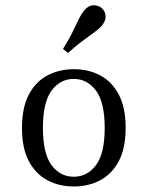

<svg xmlns="http://www.w3.org/2000/svg" viewBox="-20 -685 550 717"><path d="M255.6 11.3Q200.8 11.3 157.3 -11.7Q113.7 -34.7 87.9 -82.7Q62.1 -130.6 62.1 -207.3Q62.1 -283.9 87.9 -332.3Q113.7 -380.6 157.7 -403.6Q201.6 -426.6 255.6 -426.6Q310.5 -426.6 354 -403.6Q397.6 -380.6 423.4 -332.3Q449.2 -283.9 449.2 -207.3Q449.2 -130.6 423.4 -82.7Q397.6 -34.7 354 -11.7Q310.5 11.3 255.6 11.3ZM255.6 -25Q305.6 -25 338.3 -68.1Q371 -111.3 371 -207.3Q371 -303.2 338.3 -346.8Q305.6 -390.3 255.6 -390.3Q204.8 -390.3 172.6 -346.8Q140.3 -303.2 140.3 -207.3Q140.3 -111.3 172.6 -68.1Q204.8 -25 255.6 -25ZM233.9 -487.1 215.3 -502.4Q239.5 -541.1 252 -567.7Q264.5 -594.4 273.8 -612.9Q283.1 -631.5 293.5 -645.2Q309.7 -664.5 327.8 -665.3Q346 -666.1 358.9 -655.6Q372.6 -644.4 374.2 -626.2Q375.8 -608.1 360.5 -589.5Q351.6 -579 339.9 -570.2Q328.2 -561.3 312.9 -550.4Q297.6 -539.5 278.2 -524.6Q258.9 -509.7 233.9 -487.1Z"/></svg>

Font: Playfair 9pt Light
Style: Regular
Weight: 300
Designer: Claus Eggers Sørensen
Foundry: Claus Eggers Sørensen
Version: Version 2.001;gftools[0.9.30]